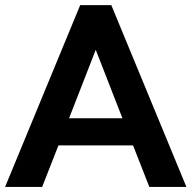

<svg xmlns="http://www.w3.org/2000/svg" viewBox="-24 -739 757 759"><path d="M-3.9 0 293 -718.8H416L712.9 0H566.4L502 -164.1H207L142.6 0ZM249 -271.5H460L354.5 -542Z"/></svg>

Font: Min Sans Bold
Style: Regular
Weight: 700
Designer: Jinseong-Kim, NotoSansCJK, Nunito
Foundry: Jinseong-Kim
Version: Version 1.400;Glyphs 3.1.2 (3151)